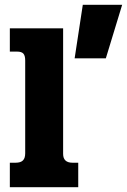

<svg xmlns="http://www.w3.org/2000/svg" viewBox="-20 -780 529 800"><path d="M325 -760H489L421 -537H291ZM21 -102H45Q66 -102 75.5 -111.5Q85 -121 85 -141V-528Q85 -548 77.5 -556.5Q70 -565 51 -565H21V-662H243V-139Q243 -102 282 -102H306V0H21Z"/></svg>

Font: Pridi SemiBold
Style: Regular
Weight: 600
Designer: Katatrad Team
Foundry: CadsonDemak
Version: Version 1.001